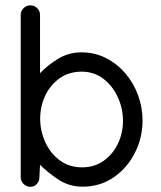

<svg xmlns="http://www.w3.org/2000/svg" viewBox="-20 -698 609 728"><path d="M293 9.8Q241.7 9.8 200.7 -17.6Q159.7 -44.9 131.8 -73.2L129.4 -26.4Q129.4 -11.2 119.9 -0.5Q110.4 10.3 95.2 10.3Q80.1 10.3 69.3 -0.5Q58.6 -11.2 58.6 -26.4V-641.1Q58.6 -656.2 69.3 -667Q80.1 -677.7 95.2 -677.7Q110.4 -677.7 121.1 -667Q131.8 -656.2 131.8 -641.1V-420.4Q161.6 -451.7 201.2 -475.6Q240.7 -499.5 288.6 -499.5Q339.4 -499.5 381.6 -478Q423.8 -456.5 455.1 -420.2Q486.3 -383.8 503.4 -337.4Q520.5 -291 520.5 -241.2Q520.5 -175.3 491.2 -117.9Q461.9 -60.5 410.6 -25.4Q359.4 9.8 293 9.8ZM291.5 -63.5Q337.9 -63.5 372.8 -88.1Q407.7 -112.8 427 -153.1Q446.3 -193.4 446.3 -239.7Q446.3 -286.6 426.8 -329.3Q407.2 -372.1 372.1 -399.2Q336.9 -426.3 289.6 -426.3Q240.7 -426.3 205.3 -400.6Q169.9 -375 151.1 -334.5Q132.3 -293.9 132.3 -248Q132.3 -202.1 151.4 -159.7Q170.4 -117.2 206.3 -90.3Q242.2 -63.5 291.5 -63.5Z"/></svg>

Font: Manjari
Style: Regular
Weight: 400
Designer: Santhosh Thottingal <santhosh.thottingal@gmail.com>
Foundry: SMC
Version: Version 2.000